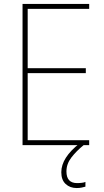

<svg xmlns="http://www.w3.org/2000/svg" viewBox="-20 -734 528 971"><path d="M431 0H94V-714H431V-689H120V-389H414V-364H120V-25H431ZM316 133Q316 192 370 192Q382 192 394 190.5Q406 189 412 186V210Q405 212 393.5 214.5Q382 217 368 217Q334 217 312 196.5Q290 176 290 137Q290 63 384 -10L403 0Q366 30 341 62.5Q316 95 316 133Z"/></svg>

Font: Noto Sans Telugu SemiCondensed Thin
Style: Regular
Weight: 100
Width: 4
Designer: Jelle Bosma - Monotype Design Team
Foundry: Monotype Imaging Inc.
Version: Version 2.005; ttfautohint (v1.8.4.7-5d5b)